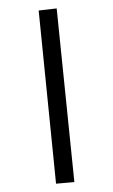

<svg xmlns="http://www.w3.org/2000/svg" viewBox="-99 -774 591 1005"><g transform="rotate(10 197.0 -271.0)"><path d="M27 -696 118 -723 367 156 274 181Z"/></g></svg>

Font: Ysabeau Infant
Style: Bold
Weight: 700
Designer: Christian Thalmann (Catharsis Fonts)
Version: Version 0.003